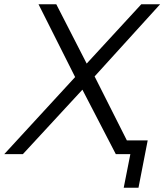

<svg xmlns="http://www.w3.org/2000/svg" viewBox="-51 -720 768 897"><path d="M212 -700 354 -423 609 -700H697L391 -363L574 0H490L334 -301L56 0H-31L300 -360L129 -700ZM639 -64 596 157H527L558 0H490L502 -64Z"/></svg>

Font: Montserrat Alternates
Style: Italic
Weight: 400
Italic angle: -11.3°
Designer: Julieta Ulanovsky
Foundry: Julieta Ulanovsky
Version: Version 7.200